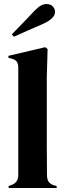

<svg xmlns="http://www.w3.org/2000/svg" viewBox="-20 -936 326 956"><path d="M23 0V-10L35 -14Q71 -26 71 -64V-599Q71 -619 63 -629.5Q55 -640 35 -645L22 -648V-658L205 -701L217 -692L213 -552V-210Q213 -173 213.5 -136.5Q214 -100 214 -64Q214 -44 222 -31.5Q230 -19 249 -13L262 -10V0ZM39 -765Q65 -791 91 -818.5Q117 -846 141 -871Q166 -898 181.5 -907Q197 -916 212 -916Q231 -916 242.5 -904.5Q254 -893 254 -876Q254 -844 192 -816Q155 -800 120.5 -785Q86 -770 49 -753Z"/></svg>

Font: DM Serif Display
Style: Regular
Weight: 400
Designer: Colophon Foundry, Frank Grießhammer
Foundry: Colophon Foundry
Version: Version 5.200; ttfautohint (v1.8.3)